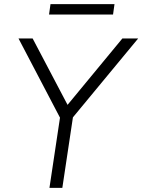

<svg xmlns="http://www.w3.org/2000/svg" viewBox="-20 -904 685 924"><path d="M218 0 274 -373 278 -320 69 -719H137L309 -392H299L569 -719H645L315 -320L336 -373L280 0ZM216 -834 223 -884H531L524 -834Z"/></svg>

Font: Nunitoga
Style: Light Italic
Weight: 300
Italic angle: -9°
Designer: Vernon Adams
Foundry: Vernon Adams
Version: Version 1.0